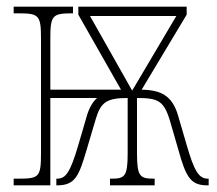

<svg xmlns="http://www.w3.org/2000/svg" viewBox="-20 -556 650 576"><path d="M21 0H131V-262H271C258 -250 248 -233 241 -210L215 -121C191 -39 177 -20 152 -20H149V0H152C206 0 217 -29 240 -107L267 -198C282 -250 301 -262 363 -262V-96C363 -26 354 -20 314 -20H310V0H444V-20H442C400 -20 391 -26 391 -96V-262C454 -262 472 -254 490 -193L515 -107C538 -24 552 0 602 0H606V-20H603C576 -20 562 -45 540 -121L514 -210C497 -268 464 -286 405 -287L540 -512V-536H215V-512L343 -287H131V-440C131 -510 137 -516 197 -516H199V-536H21V-516H36C97 -516 103 -510 103 -440V-96C103 -25 97 -20 36 -20H21ZM376 -285 250 -508H509L377 -285Z"/></svg>

Font: Noto Serif ExtraCondensed Thin
Style: Regular
Weight: 100
Width: 2
Designer: Monotype Design Team
Foundry: Monotype Imaging Inc.
Version: Version 2.013